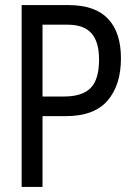

<svg xmlns="http://www.w3.org/2000/svg" viewBox="-20 -734 540 754"><path d="M65 -714H249Q353 -714 404 -660.5Q455 -607 455 -505Q455 -400 402.5 -339Q350 -278 239 -278H147V0H65ZM231 -355Q303 -355 336 -388.5Q369 -422 369 -500Q369 -570 339 -603.5Q309 -637 246 -637H147V-355Z"/></svg>

Font: Noto Sans Mono UI Cond
Style: Regular
Weight: 400
Width: 3
Monospace: yes
Designer: Monotype Design team
Foundry: Monotype Imaging Inc.
Version: Version 1.000